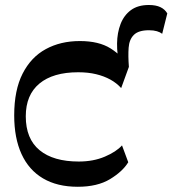

<svg xmlns="http://www.w3.org/2000/svg" viewBox="-20 -722 676 753"><path d="M448.9 -465.4Q438.6 -509.4 439.1 -551.5Q439.6 -593.6 452.9 -627.9Q466.1 -662.1 493.4 -682.3Q520.7 -702.4 563.6 -702.4Q591.4 -702.4 609 -694Q626.6 -685.7 636.1 -669.4L616.1 -589.5Q608.2 -595.7 595.2 -599.6Q582.1 -603.4 564.2 -603.4Q523.2 -603.4 505 -585.2Q486.8 -567.1 484.5 -534.8Q482.1 -502.5 485.5 -459.7ZM285 10.5Q204.4 10.5 148.7 -22.4Q93.1 -55.2 64.4 -117.9Q35.7 -180.6 35.7 -269.4Q35.7 -368.7 68.7 -433.3Q101.6 -497.9 159.6 -529.4Q217.5 -561 293.2 -561Q367.7 -561 413.5 -532.2Q459.3 -503.4 485.5 -459.7L455.2 -376.6Q437.4 -396.4 412.8 -409.9Q388.3 -423.4 357 -431Q325.7 -438.6 286.6 -438.6Q187.9 -438.6 134.5 -394.2Q81.1 -349.8 81.1 -265.9Q81.1 -177.6 135.2 -133Q189.2 -88.5 288.8 -88.5Q346.3 -88.5 391.2 -107.7Q436.2 -126.9 458.5 -151.8L483 -85.7Q461 -49.5 411.6 -19.5Q362.1 10.5 285 10.5Z"/></svg>

Font: Savate ExtraLight
Style: Regular
Weight: 200
Designer: Max Esnée
Foundry: Plomb Type
Version: Version 2.000